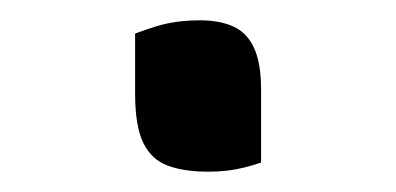

<svg xmlns="http://www.w3.org/2000/svg" viewBox="-20 -162 390 189"><path d="M237 -2Q228 1 220 3Q212 5 203.5 6Q195 7 185 7Q161 7 145 1Q129 -5 121 -21.5Q113 -38 113 -70V-129Q124 -133 133.5 -136Q143 -139 154 -140.5Q165 -142 177 -142Q196 -142 209.5 -136Q223 -130 230 -115Q237 -100 237 -74Z"/></svg>

Font: Code D Ace
Style: Regular
Weight: 400
Version: Version 1.085; ttfautohint (v1.8.4.7-5d5b);Nerd Fonts 3.0.2